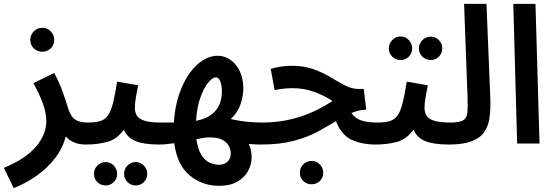

<svg xmlns="http://www.w3.org/2000/svg" viewBox="-53 -744 2875 995"><path d="M18 231 -33 126Q80 79 133.5 16Q187 -47 187 -116Q187 -161 168 -211Q149 -261 120 -313L228 -366Q254 -318 271.5 -269Q289 -220 297 -192Q311 -143 334.5 -126Q358 -109 402 -109Q431 -109 445 -93.5Q459 -78 459 -54Q459 -29 441.5 -12Q424 5 392 5Q357 5 331 -6Q305 -17 288 -37Q272 24 232.5 75.5Q193 127 137 166.5Q81 206 18 231ZM167 -476Q140 -476 122 -493.5Q104 -511 104 -537Q104 -563 122 -581.5Q140 -600 167 -600Q192 -600 210 -581.5Q228 -563 228 -537Q228 -511 210 -493.5Q192 -476 167 -476Z M392 5 402 -109Q441 -109 466 -116.5Q491 -124 506.5 -146Q522 -168 532.5 -210Q543 -252 554 -321L663 -302Q658 -277 652 -244Q646 -211 646 -185Q646 -162 656 -145Q666 -128 695.5 -118.5Q725 -109 782 -109Q812 -109 825.5 -93.5Q839 -78 839 -54Q839 -29 822 -12Q805 5 772 5Q693 5 649.5 -13Q606 -31 589 -72Q553 -22 502.5 -8.5Q452 5 392 5ZM651 217Q625 217 607.5 199.5Q590 182 590 157Q590 132 607.5 114Q625 96 651 96Q675 96 692.5 114Q710 132 710 157Q710 182 692.5 199.5Q675 217 651 217ZM495 217Q469 217 451.5 199.5Q434 182 434 157Q434 132 451.5 114Q469 96 495 96Q519 96 536.5 114Q554 132 554 157Q554 182 536.5 199.5Q519 217 495 217Z M772 5 782 -109Q796 -109 813 -109Q830 -109 848 -109Q855 -212 888.5 -290Q922 -368 971.5 -411.5Q1021 -455 1075 -455Q1112 -455 1142 -433.5Q1172 -412 1190 -374Q1208 -336 1208 -286Q1208 -249 1194 -205.5Q1180 -162 1143 -127Q1221 -109 1307 -109Q1337 -109 1350.5 -93.5Q1364 -78 1364 -54Q1364 -29 1347 -12Q1330 5 1298 5Q1270 5 1236 2Q1252 36 1251 74Q1250 112 1231 145Q1212 178 1175 198.5Q1138 219 1083 219Q995 219 930 165Q865 111 850 -2Q805 5 772 5ZM1066 -343Q1048 -343 1025.5 -315.5Q1003 -288 985 -237.5Q967 -187 963 -118Q1025 -129 1061 -167Q1097 -205 1097 -272Q1097 -297 1089.5 -320Q1082 -343 1066 -343ZM1082 110Q1109 110 1126 94Q1143 78 1143 50Q1143 32 1133.5 13Q1124 -6 1100 -19Q1076 -32 1033 -32Q1019 -32 1001.5 -29.5Q984 -27 965 -23Q972 29 990 58Q1008 87 1032.5 98.5Q1057 110 1082 110Z M1298 5 1307 -109Q1407 -109 1497.5 -137.5Q1588 -166 1670 -221Q1623 -251 1572.5 -269Q1522 -287 1462 -287Q1417 -287 1370 -277L1350 -387Q1404 -403 1458 -403Q1524 -403 1573 -385Q1622 -367 1661.5 -343Q1701 -319 1735.5 -301Q1770 -283 1806 -283H1832L1845 -176Q1824 -175 1805 -170.5Q1786 -166 1768 -158Q1789 -129 1821.5 -119Q1854 -109 1903 -109Q1933 -109 1946.5 -93.5Q1960 -78 1960 -54Q1960 -29 1943 -12Q1926 5 1893 5Q1824 5 1770.5 -19Q1717 -43 1688 -116Q1644 -89 1592 -61Q1540 -33 1469 -14Q1398 5 1298 5ZM1562 211Q1536 211 1518.5 194Q1501 177 1501 152Q1501 126 1518.5 108Q1536 90 1562 90Q1587 90 1604.5 108Q1622 126 1622 152Q1622 177 1604.5 194Q1587 211 1562 211Z M2023 -433Q1998 -433 1980 -450.5Q1962 -468 1962 -493Q1962 -518 1980 -536.5Q1998 -555 2023 -555Q2048 -555 2065.5 -536.5Q2083 -518 2083 -493Q2083 -468 2065.5 -450.5Q2048 -433 2023 -433ZM2179 -433Q2154 -433 2136 -450.5Q2118 -468 2118 -493Q2118 -518 2136 -536Q2154 -554 2179 -554Q2204 -554 2221.5 -536Q2239 -518 2239 -493Q2239 -468 2221.5 -450.5Q2204 -433 2179 -433ZM1893 5 1903 -109Q1942 -109 1967 -116.5Q1992 -124 2007.5 -146Q2023 -168 2033.5 -210Q2044 -252 2055 -321L2164 -302Q2159 -277 2153 -244Q2147 -211 2147 -185Q2147 -162 2157 -145Q2167 -128 2196.5 -118.5Q2226 -109 2283 -109Q2313 -109 2326.5 -93.5Q2340 -78 2340 -54Q2340 -29 2323 -12Q2306 5 2273 5Q2194 5 2150.5 -13Q2107 -31 2090 -72Q2054 -22 2003.5 -8.5Q1953 5 1893 5Z M2273 5 2282 -109Q2326 -109 2345.5 -119.5Q2365 -130 2368.5 -158Q2372 -186 2370 -238L2352 -724H2468L2488 -235Q2490 -179 2484 -134.5Q2478 -90 2456 -59Q2434 -28 2390 -11.5Q2346 5 2273 5Z M2627 0 2607 -724H2722L2743 0Z"/></svg>

Font: Noto Sans Arabic UI SmCn SmBd
Style: Regular
Weight: 600
Width: 4
Designer: Monotype Design Team, Nadine Chahine and Nizar Qandah
Foundry: Monotype Imaging Inc.
Version: Version 2.010; ttfautohint (v1.8.4.7-5d5b)